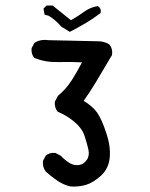

<svg xmlns="http://www.w3.org/2000/svg" viewBox="-20 -677 540 693"><path d="M234 -4Q209 -10 187.5 -24.5Q166 -39 146 -57Q133 -72 135 -96L145 -115Q158 -127 180 -125L199 -115Q220 -94 235 -86.5Q250 -79 266 -81.5Q282 -84 293 -99.5Q304 -115 299 -137.5Q294 -160 285 -187Q276 -214 249.5 -236.5Q223 -259 188 -274Q176 -288 178 -310L189 -331Q219 -356 239 -387.5Q259 -419 276 -452Q232 -454 187.5 -453Q143 -452 104 -468Q92 -481 94 -503L104 -522Q125 -536 154 -532L335 -528Q356 -528 374 -517Q388 -501 384 -478Q347 -415 326.5 -381Q306 -347 282 -313Q315 -293 331 -270Q347 -247 363.5 -197.5Q380 -148 376 -108Q372 -68 344.5 -43Q317 -18 291 -10Q265 -2 234 -4ZM232 -562 201 -581Q182 -604 156 -620L141 -624L137 -646L148 -657H170L236 -604Q261 -618 283.5 -634.5Q306 -651 333 -655Q347 -646 343 -630Q317 -610 289 -593.5Q261 -577 232 -562Z"/></svg>

Font: Kosefont JP
Style: Regular
Weight: 400
Designer: Nozomi Seto 瀬戸のぞみ
Version: Version 3.00;June 19, 2020